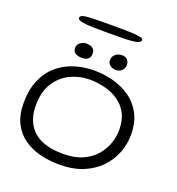

<svg xmlns="http://www.w3.org/2000/svg" viewBox="-139 -862 919 999"><g transform="rotate(20 320.5 -362.5)"><path d="M299.5 24.5Q244 24.5 193 11.8Q142 -1 102.2 -29Q62.5 -57 39.5 -102.5Q16.5 -148 16.5 -214Q16.5 -286.5 39 -340Q61.5 -393.5 101.5 -428.5Q141.5 -463.5 193.8 -480.8Q246 -498 305.5 -498Q357 -498 408.8 -484.8Q460.5 -471.5 503.5 -442.2Q546.5 -413 572.5 -365Q598.5 -317 598.5 -247.5Q598.5 -197.5 580.2 -149.2Q562 -101 525 -61.8Q488 -22.5 432 1Q376 24.5 299.5 24.5ZM298.5 -34.5Q362.5 -34.5 407 -54.5Q451.5 -74.5 479.2 -107Q507 -139.5 519.5 -177.5Q532 -215.5 532 -252.5Q532 -306 511.8 -343Q491.5 -380 458 -402.5Q424.5 -425 383 -435.2Q341.5 -445.5 299 -445.5Q243 -445.5 193 -421.5Q143 -397.5 111.8 -348.5Q80.5 -299.5 80.5 -223.5Q80.5 -163.5 105 -121Q129.5 -78.5 178 -56.5Q226.5 -34.5 298.5 -34.5ZM222.5 -537.5Q193 -537.5 181.5 -547.8Q170 -558 170 -575Q170 -593 185.8 -604.5Q201.5 -616 217.5 -616Q230.5 -616 241.8 -612.2Q253 -608.5 259.8 -599.8Q266.5 -591 266.5 -575.5Q266.5 -559.5 255.8 -548.5Q245 -537.5 222.5 -537.5ZM408.5 -538.5Q388.5 -538.5 375.5 -549.5Q362.5 -560.5 362.5 -576.5Q362.5 -597 377.5 -609.5Q392.5 -622 414 -622Q434 -622 444 -610.2Q454 -598.5 454 -583.5Q454 -565 441.5 -551.8Q429 -538.5 408.5 -538.5ZM307.5 -706Q257.5 -706 218.8 -707Q180 -708 158 -712.8Q136 -717.5 136 -728Q136 -738.5 150.2 -743.2Q164.5 -748 203.8 -749.2Q243 -750.5 318.5 -750.5Q366 -750.5 403.5 -749.5Q441 -748.5 462.8 -744.8Q484.5 -741 484.5 -732.5Q484.5 -720 465.2 -714.2Q446 -708.5 407 -707.2Q368 -706 307.5 -706Z"/></g></svg>

Font: Gluten ExtraLight
Style: Regular
Weight: 250
Designer: Tyler Finck
Foundry: Etcetera Type Company
Version: Version 1.300